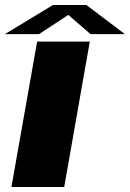

<svg xmlns="http://www.w3.org/2000/svg" viewBox="-24 -753 524 773"><path d="M22 0 125.5 -585.5H337.5L234.5 0ZM-4.5 -615.5 189.5 -733H323.5L479 -615.5H340.5L251 -693L133 -615.5Z"/></svg>

Font: Anybody UltraExpanded Regular
Style: Bold Italic
Weight: 700
Width: 9
Italic angle: -10°
Designer: Tyler Finck
Foundry: Etcetera Type Company
Version: Version 1.010; ttfautohint (v1.8.3) -l 8 -r 50 -G 200 -x 14 